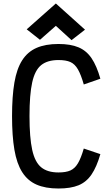

<svg xmlns="http://www.w3.org/2000/svg" viewBox="-20 -1066 640 1100"><path d="M315 14Q240 14 189 -8.5Q138 -31 107 -80Q76 -129 62.5 -208Q49 -287 49 -401Q49 -514 62.5 -593Q76 -672 107 -720.5Q138 -769 189 -791.5Q240 -814 315 -814Q384 -814 429.5 -795Q475 -776 504.5 -732.5Q534 -689 555 -615L460 -582Q444 -638 426.5 -668.5Q409 -699 383.5 -710.5Q358 -722 315 -722Q252 -722 216 -693Q180 -664 164.5 -594Q149 -524 149 -401Q149 -278 164.5 -207.5Q180 -137 216 -107.5Q252 -78 315 -78Q358 -78 383.5 -89.5Q409 -101 426.5 -130.5Q444 -160 460 -215L555 -183Q534 -110 504.5 -66.5Q475 -23 430 -4.5Q385 14 315 14ZM390 -836 300 -918 209 -838 133 -898 300 -1046 467 -896Z"/></svg>

Font: Victor Mono
Style: Bold
Weight: 700
Monospace: yes
Designer: Rune Bjørnerås
Version: Version 1.561;gftools[0.9.30]